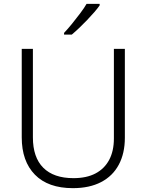

<svg xmlns="http://www.w3.org/2000/svg" viewBox="-20 -968 762 998"><path d="M629 -252Q629 -171 597.5 -112Q566 -53 505.5 -21.5Q445 10 359 10Q230 10 161.5 -60Q93 -130 93 -254V-714H151V-254Q151 -150 205 -96Q259 -42 362 -42Q430 -42 476.5 -66.5Q523 -91 547.5 -137Q572 -183 572 -248V-714H629ZM498 -940Q487 -924 470 -904.5Q453 -885 433 -864Q413 -843 392.5 -823.5Q372 -804 353 -788H313V-797Q332 -817 354 -844Q376 -871 397 -899Q418 -927 430 -948H498Z"/></svg>

Font: Noto Sans Hebrew Light
Style: Regular
Weight: 300
Designer: Monotype Design Team
Foundry: Monotype Imaging Inc.
Version: Version 2.003